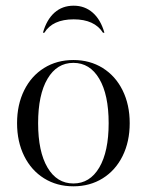

<svg xmlns="http://www.w3.org/2000/svg" viewBox="-20 -645 516 675"><path d="M436 -212Q436 -147 411 -96.5Q386 -46 341 -18Q296 10 238 10Q180 10 135 -18Q90 -46 65 -96.5Q40 -147 40 -212Q40 -277 65 -327.5Q90 -378 135 -406Q180 -434 238 -434Q296 -434 341 -406Q386 -378 411 -327.5Q436 -277 436 -212ZM238 0Q296 0 329 -56Q362 -112 362 -212Q362 -312 329 -368Q296 -424 238 -424Q180 -424 147 -368Q114 -312 114 -212Q114 -112 147 -56Q180 0 238 0ZM131 -530H136Q165 -577 239 -577Q312 -577 342 -530H347Q334 -576 306 -600.5Q278 -625 239 -625Q199 -625 171.5 -600.5Q144 -576 131 -530Z"/></svg>

Font: Libre Caslon Display
Style: Regular
Weight: 400
Designer: Pablo Impallari, Rodrigo Fuenzalida
Foundry: Pablo Impallari, Rodrigo Fuenzalida
Version: Version 1.100; ttfautohint (v1.6) -l 8 -r 50 -G 200 -x 14 -D